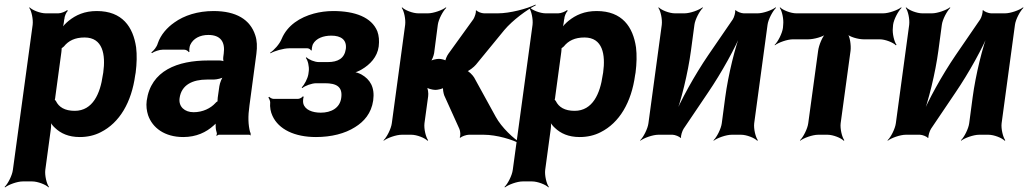

<svg xmlns="http://www.w3.org/2000/svg" viewBox="-23 -586 4471 835"><path d="M256 -500 257 -503C257 -514 265 -533 272 -539L269 -542C262 -536 243 -528 231 -528H176C152 -528 117 -542 106 -554L104 -552C114 -539 122 -502 119 -478L33 153C30 177 11 214 -3 227L-1 229C14 217 52 203 76 203H117C141 203 177 217 188 229L190 227C180 214 171 177 174 153L198 -24C200 -37 200 -54 196 -62L193 -60C196 -52 207 -38 216 -30C241 -6 275 10 324 10C357 10 388 3 415 -11C497 -52 549 -141 565 -259L567 -270C572 -310 573 -347 569 -380C556 -469 509 -538 398 -538C345 -538 307 -521 275 -495C264 -486 248 -470 244 -461L247 -460C252 -469 255 -487 256 -500ZM302 -104C259 -104 233 -120 220 -147C219 -149 213 -155 212 -154L215 -151C216 -152 218 -165 218 -168L244 -360C244 -363 246 -377 245 -378L242 -375C243 -374 253 -382 255 -384C275 -409 303 -423 345 -423C424 -423 437 -349 426 -270L424 -259C413 -180 381 -104 302 -104Z M1062 -128 1092 -352C1096 -383 1095 -410 1087 -433C1065 -501 1004 -538 906 -538C837 -538 778 -519 735 -488C705 -467 676 -436 663 -397C659 -382 645 -365 635 -358L638 -355C647 -362 670 -370 685 -370H778C786 -370 796 -364 798 -359L801 -361C799 -366 801 -383 804 -390C817 -419 847 -434 883 -434C936 -434 957 -404 950 -353L948 -338C947 -331 948 -318 951 -314L954 -317C951 -321 938 -323 931 -323H883C749 -323 633 -279 615 -148C612 -125 615 -104 621 -85C640 -30 693 10 774 10C831 10 874 -11 906 -40C911 -44 917 -50 919 -54L916 -55C914 -51 915 -43 915 -37C915 -26 917 -16 920 -7C921 -5 919 1 918 3L920 5C921 3 926 0 929 0H1061C1063 0 1065 2 1066 3L1068 1C1067 0 1066 -2 1066 -4C1066 -5 1068 -7 1068 -7L1065 -10C1056 -43 1055 -80 1062 -128ZM758 -159C766 -218 816 -240 877 -240H906C920 -240 945 -246 953 -253L950 -256C942 -249 933 -225 931 -211L924 -162C924 -159 922 -145 924 -143L927 -146C925 -148 916 -141 914 -138C893 -115 859 -98 819 -98C780 -98 753 -122 758 -159Z M1461 -160C1455 -116 1417 -96 1372 -96C1336 -96 1303 -108 1296 -136C1294 -143 1295 -160 1298 -165L1294 -167C1291 -162 1280 -156 1273 -156H1167C1160 -156 1151 -161 1148 -165L1144 -162C1147 -158 1152 -148 1152 -141C1150 -119 1154 -99 1162 -82C1189 -23 1259 10 1351 10C1418 10 1477 -5 1521 -33C1560 -57 1592 -93 1600 -149C1608 -207 1586 -241 1549 -262C1538 -268 1521 -274 1511 -273L1512 -269C1521 -270 1539 -277 1550 -284C1586 -305 1618 -338 1624 -384C1627 -409 1625 -431 1618 -450C1593 -511 1521 -538 1426 -538C1397 -538 1368 -534 1342 -527C1283 -511 1227 -477 1202 -417C1193 -394 1168 -367 1152 -357L1153 -354C1169 -364 1210 -376 1235 -376H1314C1320 -376 1328 -371 1330 -366L1333 -368C1332 -372 1335 -388 1338 -394C1352 -420 1384 -431 1418 -431C1460 -431 1486 -413 1481 -373C1475 -332 1447 -316 1402 -316H1364C1345 -316 1319 -327 1310 -337L1307 -334C1316 -324 1322 -296 1320 -278L1318 -263C1315 -244 1300 -216 1289 -206L1292 -203C1303 -213 1333 -224 1352 -224H1390C1440 -224 1468 -209 1461 -160Z M1909 -171 1975 -25C1979 -16 1981 5 1976 11L1980 13C1984 7 2006 0 2016 0H2081C2136 0 2208 21 2242 41L2244 37C2211 18 2158 -32 2133 -78L2039 -249C2033 -259 2014 -279 2005 -279V-275C2014 -275 2039 -295 2047 -305L2170 -455C2206 -498 2270 -545 2307 -563L2306 -566C2269 -548 2195 -528 2142 -528H2082C2072 -528 2052 -535 2050 -541L2046 -539C2049 -533 2041 -511 2036 -503L1927 -352C1921 -344 1912 -324 1914 -318L1918 -320C1916 -326 1894 -330 1886 -330C1874 -330 1853 -325 1846 -319L1848 -316C1855 -322 1863 -343 1865 -355L1881 -478C1884 -502 1904 -539 1918 -552L1916 -554C1901 -542 1862 -528 1838 -528H1796C1772 -528 1737 -542 1726 -554L1724 -552C1734 -539 1742 -502 1739 -478L1681 -50C1678 -26 1659 11 1645 24L1646 26C1661 14 1700 0 1724 0H1766C1790 0 1825 14 1836 26L1839 24C1829 11 1820 -26 1823 -50L1839 -167C1841 -180 1838 -203 1832 -210L1829 -208C1835 -201 1858 -195 1871 -195C1880 -195 1904 -200 1909 -206L1905 -208C1901 -202 1906 -179 1909 -171Z M2430 -500 2431 -503C2431 -514 2439 -533 2446 -539L2443 -542C2436 -536 2417 -528 2405 -528H2350C2326 -528 2291 -542 2280 -554L2278 -552C2288 -539 2296 -502 2293 -478L2207 153C2204 177 2185 214 2171 227L2173 229C2188 217 2226 203 2250 203H2291C2315 203 2351 217 2362 229L2364 227C2354 214 2345 177 2348 153L2372 -24C2374 -37 2374 -54 2370 -62L2367 -60C2370 -52 2381 -38 2390 -30C2415 -6 2449 10 2498 10C2531 10 2562 3 2589 -11C2671 -52 2723 -141 2739 -259L2741 -270C2746 -310 2747 -347 2743 -380C2730 -469 2683 -538 2572 -538C2519 -538 2481 -521 2449 -495C2438 -486 2422 -470 2418 -461L2421 -460C2426 -469 2429 -487 2430 -500ZM2476 -104C2433 -104 2407 -120 2394 -147C2393 -149 2387 -155 2386 -154L2389 -151C2390 -152 2392 -165 2392 -168L2418 -360C2418 -363 2420 -377 2419 -378L2416 -375C2417 -374 2427 -382 2429 -384C2449 -409 2477 -423 2519 -423C2598 -423 2611 -349 2600 -270L2598 -259C2587 -180 2555 -104 2476 -104Z M3164 -502 3057 -346C2999 -261 2935 -146 2907 -75L2911 -74C2939 -145 2969 -269 2982 -366L2997 -478C3000 -502 3020 -539 3034 -552L3032 -554C3017 -542 2978 -528 2954 -528H2912C2888 -528 2853 -542 2842 -554L2840 -552C2850 -539 2858 -502 2855 -478L2797 -50C2794 -26 2775 11 2761 24L2762 26C2777 14 2816 0 2840 0H2902C2912 0 2933 8 2936 14L2939 12C2937 6 2944 -17 2950 -26L3056 -183C3114 -268 3178 -383 3205 -453L3202 -454C3174 -384 3144 -260 3131 -163L3116 -50C3113 -26 3094 11 3080 24L3081 26C3096 14 3135 0 3159 0H3200C3224 0 3259 14 3270 26L3273 24C3263 11 3254 -26 3257 -50L3315 -478C3318 -502 3338 -539 3352 -552L3350 -554C3335 -542 3296 -528 3272 -528H3211C3201 -528 3180 -536 3177 -542L3174 -540C3176 -533 3170 -511 3164 -502Z M3860 -465 3861 -478C3864 -502 3884 -539 3898 -552L3896 -554C3881 -542 3842 -528 3818 -528H3440C3416 -528 3381 -542 3370 -554L3368 -552C3378 -539 3386 -502 3383 -478L3382 -465C3379 -441 3360 -404 3346 -391L3347 -389C3362 -401 3401 -415 3425 -415H3492C3516 -415 3557 -426 3571 -439L3569 -441C3554 -429 3538 -389 3535 -365L3492 -50C3489 -26 3470 11 3456 24L3457 26C3472 14 3511 0 3535 0H3576C3600 0 3635 14 3646 26L3649 24C3639 11 3630 -26 3633 -50L3676 -365C3679 -389 3673 -429 3662 -441L3660 -439C3670 -426 3709 -415 3733 -415H3803C3827 -415 3862 -401 3873 -389L3876 -391C3866 -404 3857 -441 3860 -465Z M4240 -502 4133 -346C4075 -261 4011 -146 3983 -75L3987 -74C4015 -145 4045 -269 4058 -366L4073 -478C4076 -502 4096 -539 4110 -552L4108 -554C4093 -542 4054 -528 4030 -528H3988C3964 -528 3929 -542 3918 -554L3916 -552C3926 -539 3934 -502 3931 -478L3873 -50C3870 -26 3851 11 3837 24L3838 26C3853 14 3892 0 3916 0H3978C3988 0 4009 8 4012 14L4015 12C4013 6 4020 -17 4026 -26L4132 -183C4190 -268 4254 -383 4281 -453L4278 -454C4250 -384 4220 -260 4207 -163L4192 -50C4189 -26 4170 11 4156 24L4157 26C4172 14 4211 0 4235 0H4276C4300 0 4335 14 4346 26L4349 24C4339 11 4330 -26 4333 -50L4391 -478C4394 -502 4414 -539 4428 -552L4426 -554C4411 -542 4372 -528 4348 -528H4287C4277 -528 4256 -536 4253 -542L4250 -540C4252 -533 4246 -511 4240 -502Z"/></svg>

Font: Asimov
Style: EdgeIt
Weight: 500
Designer: Google
Version: Version 2.000980: 2014